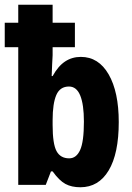

<svg xmlns="http://www.w3.org/2000/svg" viewBox="-24 -780 555 810"><path d="M315 10Q278 10 252 -4Q226 -18 198 -57H191L169 0H53V-581H-4V-684H53V-760H198V-684H292V-581H198V-547Q197 -531 196 -509Q195 -487 194 -459H198Q221 -501 250.5 -520.5Q280 -540 317 -540Q392 -540 434.5 -466Q477 -392 477 -265Q477 -132 434.5 -61Q392 10 315 10ZM268 -112Q298 -112 314 -147Q330 -182 330 -267Q330 -339 314.5 -377Q299 -415 267 -415Q229 -415 213.5 -379Q198 -343 198 -273V-253Q198 -173 214.5 -142.5Q231 -112 268 -112Z"/></svg>

Font: Noto Sans ExtraCondensed ExtraBold
Style: Regular
Weight: 800
Width: 2
Designer: Monotype Design Team
Foundry: Monotype Imaging Inc.
Version: Version 2.013; ttfautohint (v1.8.4.7-5d5b)